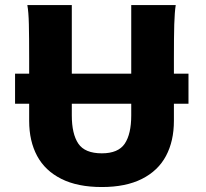

<svg xmlns="http://www.w3.org/2000/svg" viewBox="-20 -733 819 765"><path d="M672.9 -500.5V-439.5H731V-319.8H672.9V-251.5Q672.9 -170.9 641.4 -111.8Q609.9 -52.7 545.7 -20.3Q481.4 12.2 385.7 12.2Q289.1 12.2 224.4 -20.3Q159.7 -52.7 127.9 -111.8Q96.2 -170.9 96.2 -251.5V-319.8H40V-439.5H96.2V-500.5Q96.2 -587.4 95 -637Q93.8 -686.5 88.9 -712.9H266.1V-439.5H502.9V-712.9H680.2Q675.8 -685.5 674.3 -635.7Q672.9 -585.9 672.9 -500.5ZM385.7 -122.1Q451.2 -122.1 477.1 -160.6Q502.9 -199.2 502.9 -273.4V-319.8H266.1V-273.4Q266.1 -199.2 292.2 -160.6Q318.4 -122.1 385.7 -122.1Z"/></svg>

Font: Lesson One Extra
Style: Regular
Weight: 800
Designer: But Ko, Victor Gaultney, Annie Olsen, Julie Remington, Don Collingsworth, Eric Hays, Becca Hirsbrunner
Version: Version 1.100